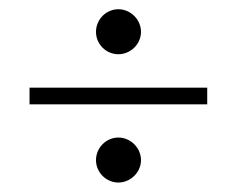

<svg xmlns="http://www.w3.org/2000/svg" viewBox="-20 -498 513 416"><path d="M44 -272H429V-308H44ZM236.5 -102.5C262.5 -102.5 285.5 -124.5 285.5 -151C285.5 -178 262.5 -200 236.5 -200C210 -200 188 -178 188 -151C188 -124.5 210 -102.5 236.5 -102.5ZM236.5 -380.5C262.5 -380.5 285.5 -402 285.5 -429C285.5 -456 262.5 -478 236.5 -478C210 -478 188 -456 188 -429C188 -402 210 -380.5 236.5 -380.5Z"/></svg>

Font: Beautique Display Thin
Style: Bold
Weight: 500
Designer: Nhat-Quang Ngo
Version: Version 1.100;Glyphs 3.2.3 (3260)